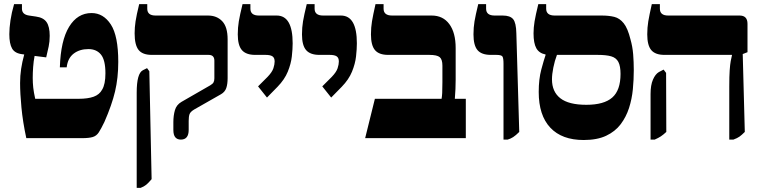

<svg xmlns="http://www.w3.org/2000/svg" viewBox="-20 -667 3677 927"><path d="M107 0Q90 -79 83.5 -148Q77 -217 77 -266Q77 -301 82 -334.5Q87 -368 97 -404L89 -405Q52 -409 38.5 -432.5Q25 -456 25 -502Q25 -531 30.5 -568.5Q36 -606 48 -647H86V-625Q86 -597 120 -592L154 -587Q190 -582 205 -560Q220 -538 220 -494Q220 -466 215 -442.5Q210 -419 203 -390L147 -397Q142 -371 140 -343Q138 -315 138 -291Q138 -267 140.5 -244Q143 -221 150 -190H360Q404 -190 432 -200Q460 -210 473 -234Q489 -260 489 -313Q489 -377 467.5 -403.5Q446 -430 407 -430Q364 -430 335.5 -408Q307 -386 302 -342H269Q273 -471 313.5 -537.5Q354 -604 422 -604Q479 -604 515 -549Q551 -494 551 -368Q551 -291 535.5 -225.5Q520 -160 484 -78Q468 -45 457 -28Q446 -11 428 -5.5Q410 0 377 0Z M853 7Q836 7 826.5 -4Q817 -15 817 -40V-77Q817 -109 824.5 -135Q832 -161 856 -175L995 -255Q1007 -262 1011 -269.5Q1015 -277 1015 -289V-374Q1015 -402 987 -402H713Q668 -402 649 -426Q630 -450 630 -506Q630 -534 634.5 -564Q639 -594 652 -647H691V-625Q691 -592 731 -592H984Q1027 -592 1053 -564.5Q1079 -537 1079 -477V-290Q1079 -261 1072.5 -242Q1066 -223 1047 -212L917 -138Q899 -127 895 -115.5Q891 -104 891 -83V-40Q891 7 853 7ZM640 240V-220Q640 -313 670 -328L690 -338L701 -323L712 198Q697 216 686 225Q675 234 659 240Z M1269 -196 1226 -250 1272 -296Q1294 -319 1300 -337.5Q1306 -356 1306 -370Q1306 -388 1295.5 -395Q1285 -402 1262 -402H1212Q1168 -402 1148 -425Q1128 -448 1128 -501Q1128 -534 1133 -564Q1138 -594 1151 -647H1189V-625Q1189 -592 1230 -592H1316Q1393 -592 1393 -458Q1393 -430 1389 -394.5Q1385 -359 1369.5 -321Q1354 -283 1320 -248Z M1579 -196 1536 -250 1582 -296Q1604 -319 1610 -337.5Q1616 -356 1616 -370Q1616 -388 1605.5 -395Q1595 -402 1572 -402H1522Q1478 -402 1458 -425Q1438 -448 1438 -501Q1438 -534 1443 -564Q1448 -594 1461 -647H1499V-625Q1499 -592 1540 -592H1626Q1703 -592 1703 -458Q1703 -430 1699 -394.5Q1695 -359 1679.5 -321Q1664 -283 1630 -248Z M1743 0 1790 -190H2112Q2114 -201 2115 -218Q2116 -235 2116 -270V-350Q2116 -380 2103 -391Q2090 -402 2053 -402H1854Q1810 -402 1790.5 -425Q1771 -448 1771 -501Q1771 -534 1776 -564Q1781 -594 1793 -647H1832V-625Q1832 -592 1873 -592H2064Q2119 -592 2149.5 -550.5Q2180 -509 2180 -435V-283Q2180 -264 2179 -237Q2178 -210 2176 -190H2229V0Z M2411 7V-359Q2411 -386 2406 -394Q2401 -402 2376 -402H2350Q2305 -402 2285.5 -425Q2266 -448 2266 -501Q2266 -534 2271 -564Q2276 -594 2289 -647H2327V-625Q2327 -592 2368 -592H2407Q2443 -592 2457.5 -574.5Q2472 -557 2473 -506L2487 -30Q2470 -13 2457.5 -5Q2445 3 2431 7Z M2798 9Q2693 9 2637 -50.5Q2581 -110 2581 -223Q2581 -285 2593.5 -331.5Q2606 -378 2614 -401V-404Q2583 -410 2569.5 -434Q2556 -458 2556 -506Q2556 -534 2561 -564Q2566 -594 2579 -647H2617V-625Q2617 -592 2658 -592H2885Q2920 -592 2946 -585.5Q2972 -579 2991.5 -554.5Q3011 -530 3024 -477Q3034 -442 3037 -405Q3040 -368 3040 -328Q3040 -283 3035.5 -236Q3031 -189 3017 -145.5Q3003 -102 2976.5 -67Q2950 -32 2906.5 -11.5Q2863 9 2798 9ZM2645 -284Q2645 -224 2685.5 -192.5Q2726 -161 2811 -161Q2896 -161 2936 -196Q2976 -231 2976 -310Q2976 -348 2965.5 -368Q2955 -388 2931 -395Q2907 -402 2865 -402H2669Q2658 -373 2651.5 -340.5Q2645 -308 2645 -284Z M3501 7V-249Q3501 -299 3503 -327.5Q3505 -356 3508 -372Q3511 -388 3514 -400V-402H3188Q3144 -402 3124.5 -425Q3105 -448 3105 -501Q3105 -534 3110 -564Q3115 -594 3127 -647H3166V-625Q3166 -592 3206 -592H3551Q3589 -592 3589 -552V-415L3566 -406L3576 -30Q3561 -15 3550.5 -7.5Q3540 0 3521 7ZM3121 7V-213Q3121 -256 3132.5 -282.5Q3144 -309 3161 -319L3184 -331L3196 -315L3197 -30Q3182 -16 3170.5 -8.5Q3159 -1 3141 7Z"/></svg>

Font: Noto Serif Hebrew SemiCondensed Black
Style: Regular
Weight: 900
Width: 4
Designer: Monotype Design Team
Foundry: Monotype Imaging Inc.
Version: Version 2.004; ttfautohint (v1.8.4.7-5d5b)